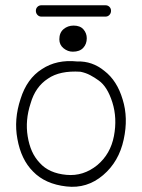

<svg xmlns="http://www.w3.org/2000/svg" viewBox="-20 -712 540 728"><path d="M272 -479Q330 -481 376 -443Q424 -406 445 -335Q467 -265 449 -183Q431 -99 371 -48Q310 4 232 -5Q151 -14 105 -62Q60 -107 46 -185Q32 -259 58 -337Q82 -414 139 -450Q195 -487 272 -479ZM285 -440Q207 -445 162 -414Q114 -383 96 -320Q75 -256 85 -195Q90 -164 101 -139Q112 -114 131 -94Q166 -55 232 -49Q296 -43 349 -86Q399 -128 412 -196Q425 -264 406 -324Q387 -384 354 -407Q339 -418 322 -427Q305 -436 285 -440ZM309 -567Q309 -545 295.5 -530.5Q282 -516 256 -516Q237 -516 221 -529Q205 -542 205 -563Q205 -588 221 -601.5Q237 -615 259 -615Q284 -615 296.5 -600.5Q309 -586 309 -567ZM137 -649Q128 -649 122 -655.5Q116 -662 116 -671Q116 -680 122 -686Q128 -692 137 -692H380Q389 -692 395 -686Q401 -680 401 -671Q401 -662 395 -655.5Q389 -649 380 -649Z"/></svg>

Font: Yomogi
Style: Regular
Weight: 400
Designer: satsuyako
Foundry: satsuyako
Version: Version 3.100